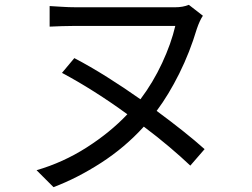

<svg xmlns="http://www.w3.org/2000/svg" viewBox="-20 -727 1040 793"><path d="M287 -487Q352 -453 422 -409Q492 -365 560 -317Q612 -386 649.5 -466.5Q687 -547 704 -620Q688 -620 647.5 -620Q607 -620 555 -620Q503 -620 450 -620Q397 -620 354.5 -620Q312 -620 292 -620Q265 -620 235.5 -619Q206 -618 185 -617V-702Q206 -701 235 -699Q264 -697 292 -697Q312 -697 355.5 -697Q399 -697 453 -697Q507 -697 559.5 -697Q612 -697 651.5 -697Q691 -697 704 -697Q735 -697 760 -707L818 -662Q805 -643 793 -608Q764 -511 720.5 -423.5Q677 -336 627 -269Q684 -227 735 -186.5Q786 -146 825 -111L766 -43Q728 -79 679 -120.5Q630 -162 574 -204Q496 -118 397.5 -54.5Q299 9 201 46L131 -24Q241 -56 338 -118Q435 -180 506 -255Q439 -304 369.5 -348Q300 -392 236 -426Z"/></svg>

Font: Go Noto Kurrent-Regular
Style: Regular
Weight: 400
Designer: Monotype Design Team
Foundry: Monotype Imaging Inc.
Version: Version 2.012; ttfautohint (v1.8.4.7-5d5b)